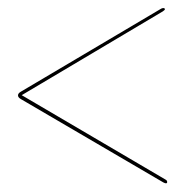

<svg xmlns="http://www.w3.org/2000/svg" viewBox="-20 -572 472 464"><path d="M384 -132Q384 -129 381 -129Q379 -129 375 -131L30.5 -332.5Q23.5 -336.5 23.5 -341.5Q23.5 -346.5 30.5 -350.5L368.5 -550.5Q371.5 -552.5 374.5 -552.5Q378.5 -552.5 378.5 -549.5Q378.5 -548 373.5 -544.5L32.5 -342L380 -138Q384 -136 384 -132Z"/></svg>

Font: Fraunces 144pt Black
Style: Regular
Weight: 900
Version: Version 1.000;[0bf87f6ff]